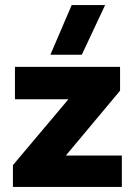

<svg xmlns="http://www.w3.org/2000/svg" viewBox="-20 -738 532 758"><path d="M263 -718H395L303 -522H179ZM31 -86 250 -346H39V-474H454V-380L240 -124H461V0H31Z"/></svg>

Font: Kanit SemiBold
Style: Regular
Weight: 600
Designer: Katatrad Team
Foundry: CadsonDemak
Version: Version 1.030